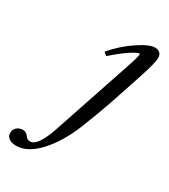

<svg xmlns="http://www.w3.org/2000/svg" viewBox="-309 -548 750 851"><g transform="rotate(30 65.5 -122.5)"><path d="M-87.9 220.2Q-110.8 220.2 -124.5 210Q-138.2 199.7 -138.2 183.1Q-138.2 165 -125.2 154.3Q-112.3 143.6 -94.2 143.6Q-78.1 143.6 -66.9 159.7Q-58.1 172.9 -43.5 172.9Q-4.4 172.9 31.2 66.4L160.6 -318.8Q185.1 -390.6 185.1 -403.8Q185.1 -407.2 181.6 -407.2Q171.9 -407.2 139.4 -386Q106.9 -364.7 60.1 -323.7L44.4 -337.4Q89.8 -390.6 145 -427.7Q200.2 -464.8 229.5 -464.8Q246.1 -464.8 255.1 -456.1Q264.2 -447.3 264.2 -431.6Q264.2 -404.8 234.4 -315.4L181.6 -157.2Q162.6 -100.6 124 -2.9Q84.5 96.2 27.6 158.2Q-29.3 220.2 -87.9 220.2Z"/></g></svg>

Font: Elstob 6pt
Style: Italic
Weight: 400
Italic angle: -20°
Designer: Peter S. Baker
Version: Version 1.015